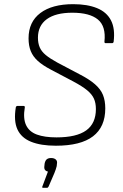

<svg xmlns="http://www.w3.org/2000/svg" viewBox="-20 -687 588 921"><path d="M248 12Q176 12 129 -7Q82 -26 63.5 -66.5Q45 -107 56 -173Q58 -179 65 -179H92Q100 -179 99 -172Q90 -119 105 -87Q120 -55 157 -41.5Q194 -28 251 -28Q347 -28 393.5 -61.5Q440 -95 440 -164Q440 -193 430.5 -214Q421 -235 398 -254Q375 -273 332 -296L224 -353Q184 -374 161 -395Q138 -416 127.5 -442Q117 -468 117 -503Q117 -582 173.5 -624.5Q230 -667 331 -667Q399 -667 445.5 -648Q492 -629 512.5 -589Q533 -549 525 -486Q523 -480 518 -480H486Q481 -480 481 -487Q489 -561 449.5 -593.5Q410 -626 327 -626Q247 -626 204.5 -595Q162 -564 162 -506Q162 -480 170.5 -460Q179 -440 199.5 -423Q220 -406 255 -387L361 -331Q408 -307 435.5 -283Q463 -259 474 -231.5Q485 -204 485 -167Q485 -78 426 -33Q367 12 248 12ZM187 214Q181 214 183 208L210 136Q200 134 195.5 127.5Q191 121 193 108L194 98Q197 83 204.5 77Q212 71 225 71Q240 71 248 78.5Q256 86 253 100L252 110Q250 118 247.5 125.5Q245 133 241 143L213 208Q210 214 205 214Z"/></svg>

Font: Sofia Sans ExtraLight
Style: Italic
Weight: 250
Italic angle: -9°
Version: Version 4.100-B